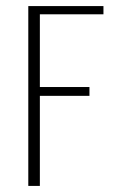

<svg xmlns="http://www.w3.org/2000/svg" viewBox="-20 -611 376 631"><path d="M73 0V-591H320V-564H111V-325H274V-296H111V0Z"/></svg>

Font: Alumni Sans ExtraLight
Style: Regular
Weight: 250
Version: Version 1.018